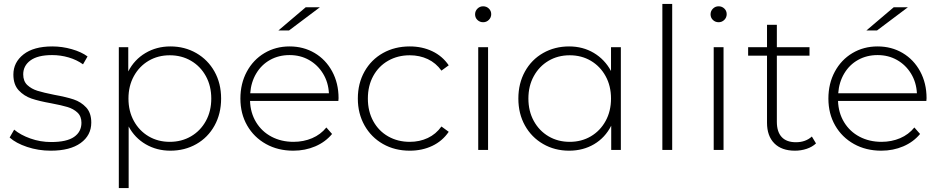

<svg xmlns="http://www.w3.org/2000/svg" viewBox="-20 -762 4779 976"><path d="M29 -63 52 -103Q84 -76 134.5 -58Q185 -40 240 -40Q319 -40 356.5 -66Q394 -92 394 -138Q394 -171 373.5 -190Q353 -209 323 -218Q293 -227 240 -237Q178 -248 140 -261Q102 -274 75 -303Q48 -332 48 -383Q48 -445 99.5 -485.5Q151 -526 246 -526Q296 -526 345 -512Q394 -498 425 -475L402 -435Q370 -458 329 -470Q288 -482 245 -482Q172 -482 135 -455Q98 -428 98 -384Q98 -349 119 -329.5Q140 -310 170.5 -300.5Q201 -291 256 -280Q317 -269 354.5 -256.5Q392 -244 418 -216Q444 -188 444 -139Q444 -74 390 -35Q336 4 238 4Q175 4 118 -15Q61 -34 29 -63Z M1104 -261Q1104 -184 1070.5 -123.5Q1037 -63 978 -29.5Q919 4 846 4Q777 4 721 -28.5Q665 -61 634 -119V194H584V-522H632V-399Q663 -459 719.5 -492.5Q776 -526 846 -526Q919 -526 978 -492Q1037 -458 1070.5 -398Q1104 -338 1104 -261ZM1054 -261Q1054 -325 1026.5 -375Q999 -425 951 -453Q903 -481 843 -481Q783 -481 735.5 -453Q688 -425 660.5 -375Q633 -325 633 -261Q633 -197 660.5 -147Q688 -97 735.5 -69Q783 -41 843 -41Q903 -41 951 -69Q999 -97 1026.5 -147Q1054 -197 1054 -261Z M1700 -249H1251Q1253 -188 1282 -140.5Q1311 -93 1360.5 -67Q1410 -41 1472 -41Q1523 -41 1566.5 -59.5Q1610 -78 1639 -114L1668 -81Q1634 -40 1582.5 -18Q1531 4 1471 4Q1393 4 1332 -30Q1271 -64 1236.5 -124Q1202 -184 1202 -261Q1202 -337 1234.5 -397.5Q1267 -458 1324 -492Q1381 -526 1452 -526Q1523 -526 1579.5 -492.5Q1636 -459 1668.5 -399Q1701 -339 1701 -263ZM1252 -288H1652Q1649 -344 1622 -388Q1595 -432 1551 -457Q1507 -482 1452 -482Q1397 -482 1353 -457.5Q1309 -433 1282.5 -388.5Q1256 -344 1252 -288ZM1534 -725H1606L1449 -607H1395Z M1799 -261Q1799 -338 1833 -398.5Q1867 -459 1927 -492.5Q1987 -526 2063 -526Q2126 -526 2177.5 -501.5Q2229 -477 2261 -430L2224 -403Q2196 -442 2154.5 -461.5Q2113 -481 2063 -481Q2002 -481 1953.5 -453.5Q1905 -426 1877.5 -376Q1850 -326 1850 -261Q1850 -196 1877.5 -146Q1905 -96 1953.5 -68.5Q2002 -41 2063 -41Q2113 -41 2154.5 -60.5Q2196 -80 2224 -119L2261 -92Q2229 -45 2177.5 -20.5Q2126 4 2063 4Q1987 4 1927 -30Q1867 -64 1833 -124.5Q1799 -185 1799 -261Z M2411 -522H2461V0H2411ZM2395 -689Q2395 -706 2407 -718Q2419 -730 2436 -730Q2453 -730 2465 -718.5Q2477 -707 2477 -690Q2477 -673 2465 -661Q2453 -649 2436 -649Q2419 -649 2407 -660.5Q2395 -672 2395 -689Z M3136 -522V0H3087V-123Q3056 -62 3000 -29Q2944 4 2873 4Q2800 4 2741 -30Q2682 -64 2648.5 -124Q2615 -184 2615 -261Q2615 -338 2648.5 -398.5Q2682 -459 2741 -492.5Q2800 -526 2873 -526Q2943 -526 2998.5 -493Q3054 -460 3086 -401V-522ZM3086 -261Q3086 -325 3058.5 -375Q3031 -425 2983.5 -453Q2936 -481 2876 -481Q2816 -481 2768.5 -453Q2721 -425 2693.5 -375Q2666 -325 2666 -261Q2666 -197 2693.5 -147Q2721 -97 2768.5 -69Q2816 -41 2876 -41Q2936 -41 2983.5 -69Q3031 -97 3058.5 -147Q3086 -197 3086 -261Z M3347 -742H3397V0H3347Z M3608 -522H3658V0H3608ZM3592 -689Q3592 -706 3604 -718Q3616 -730 3633 -730Q3650 -730 3662 -718.5Q3674 -707 3674 -690Q3674 -673 3662 -661Q3650 -649 3633 -649Q3616 -649 3604 -660.5Q3592 -672 3592 -689Z M4128 -33Q4109 -15 4080.5 -5.5Q4052 4 4021 4Q3953 4 3916 -33.5Q3879 -71 3879 -138V-479H3783V-522H3879V-636H3929V-522H4095V-479H3929V-143Q3929 -92 3953.5 -65.5Q3978 -39 4026 -39Q4075 -39 4107 -68Z M4689 -249H4240Q4242 -188 4271 -140.5Q4300 -93 4349.5 -67Q4399 -41 4461 -41Q4512 -41 4555.5 -59.5Q4599 -78 4628 -114L4657 -81Q4623 -40 4571.5 -18Q4520 4 4460 4Q4382 4 4321 -30Q4260 -64 4225.5 -124Q4191 -184 4191 -261Q4191 -337 4223.5 -397.5Q4256 -458 4313 -492Q4370 -526 4441 -526Q4512 -526 4568.5 -492.5Q4625 -459 4657.5 -399Q4690 -339 4690 -263ZM4241 -288H4641Q4638 -344 4611 -388Q4584 -432 4540 -457Q4496 -482 4441 -482Q4386 -482 4342 -457.5Q4298 -433 4271.5 -388.5Q4245 -344 4241 -288ZM4523 -725H4595L4438 -607H4384Z"/></svg>

Font: Idrija Light
Style: Regular
Weight: 300
Designer: Julieta Ulanovsky
Foundry: Julieta Ulanovsky
Version: Version 7.200